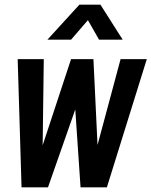

<svg xmlns="http://www.w3.org/2000/svg" viewBox="-20 -800 647 820"><path d="M72 0 55.5 -547.5H167L161.5 -128.5L145.5 -129L283.5 -547.5H379L399 -129L382.5 -128.5L495 -547.5H607L436.5 0H324L298 -384H319.5L185 0ZM182.5 -630.5 319 -780H409L504 -630.5H403L355.5 -714L283.5 -630.5Z"/></svg>

Font: Mohave Light SemiBold
Style: Italic
Weight: 600
Italic angle: -8°
Version: Version 2.003